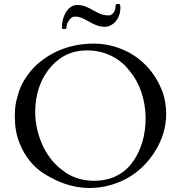

<svg xmlns="http://www.w3.org/2000/svg" viewBox="-20 -927 904 960"><path d="M427 13C464 13 500 8 533 -2C636 -30 712 -97 761 -180C789 -227 811 -288 811 -358C811 -391 806 -422 798 -452C766 -547 710 -615 630 -662C581 -688 521 -709 450 -709C326 -709 234 -665 166 -606C123 -565 84 -512 68 -446C58 -416 54 -383 54 -349C54 -298 61 -253 76 -216C103 -145 148 -89 208 -54C267 -18 340 13 427 13ZM156 -367C156 -454 182 -527 223 -579C264 -631 322 -675 415 -675C513 -675 586 -629 630 -570C676 -515 708 -431 708 -335C708 -295 703 -256 692 -218C660 -112 589 -23 450 -23C384 -23 330 -45 292 -76C249 -107 213 -155 191 -205C171 -250 156 -306 156 -367ZM367 -902C355 -902 344 -899 335 -893C308 -875 290 -836 290 -790C290 -785 291 -782 294 -782H305C309 -782 312 -783 312 -788C312 -796 314 -803 316 -810C324 -824 334 -844 355 -844C368 -844 380 -841 392 -836C425 -822 458 -793 503 -793C516 -793 527 -796 536 -802C562 -815 582 -848 582 -887V-892C582 -897 580 -907 576 -907H566C562 -907 558 -905 558 -900C558 -875 546 -850 522 -850C460 -850 430 -902 367 -902Z"/></svg>

Font: fbb
Style: Regular
Weight: 400
Designer: David J. Perry, Michael Sharpe
Version: Version 1.045